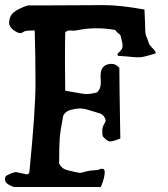

<svg xmlns="http://www.w3.org/2000/svg" viewBox="-20 -749 673 769"><path d="M383.8 -418.9 382.8 -445.3Q382.8 -475.6 400.4 -486.3Q411.1 -493.2 427.2 -493.2Q443.4 -493.2 458 -477.5Q458 -425.8 461.9 -194.3Q433.6 -182.6 421.4 -182.6Q409.2 -182.6 391.6 -203.1Q389.6 -210.9 389.6 -225.1Q389.6 -239.3 396.5 -251Q403.3 -262.7 403.3 -266.1Q403.3 -269.5 399.9 -276.9Q396.5 -284.2 390.6 -288.6Q384.8 -293 381.3 -294.4Q377.9 -295.9 366.7 -298.8Q355.5 -301.8 335.9 -308.1Q316.4 -314.5 300.8 -314.5Q285.2 -314.5 263.7 -309.1Q242.2 -303.7 233.4 -286.1Q221.7 -227.5 219.2 -195.3Q216.8 -163.1 216.8 -94.7Q226.6 -73.2 250 -67.4Q293.9 -56.6 299.8 -56.6Q305.7 -56.6 321.8 -61.5Q337.9 -66.4 373 -68.4Q381.8 -73.2 388.7 -73.2Q399.4 -73.2 399.4 -60.5Q399.4 -39.1 387.7 -9.8L383.8 0H36.1Q0 -11.7 0 -30.3Q0 -43 6.3 -45.9Q12.7 -48.8 14.2 -49.8Q15.6 -50.8 19.5 -52.2Q23.4 -53.7 24.9 -54.7Q26.4 -55.7 30.8 -56.6Q35.2 -57.6 37.1 -58.6Q39.1 -59.6 44.9 -59.6L86.9 -50.8Q96.7 -50.8 97.7 -60.5Q122.1 -304.7 122.1 -415Q122.1 -525.4 119.1 -627Q84 -627 77.1 -623Q70.3 -619.1 67.4 -617.7Q64.5 -616.2 61.5 -616.2Q58.6 -616.2 49.8 -619.1Q16.6 -635.7 16.6 -658.2V-661.1Q18.6 -687.5 37.6 -701.7Q56.6 -715.8 91.8 -727.5H189.5L395.5 -728.5Q460 -728.5 558.6 -710.9Q559.6 -694.3 560.1 -677.7Q560.5 -661.1 561 -652.8Q561.5 -644.5 561.5 -635.7Q561.5 -627 562 -622.6Q562.5 -618.2 563 -614.3Q563.5 -610.4 564.9 -606.4Q566.4 -602.5 567.9 -599.1Q569.3 -595.7 571.8 -588.9Q574.2 -582 576.7 -574.7Q579.1 -567.4 591.3 -555.7Q603.5 -543.9 603.5 -538.1V-537.1L602.5 -535.2Q554.7 -519.5 538.6 -519.5Q522.5 -519.5 512.7 -520.5Q485.4 -523.4 453.1 -525.4Q450.2 -529.3 450.2 -531.7Q450.2 -534.2 460.4 -543.5Q470.7 -552.7 470.7 -563.5Q470.7 -574.2 469.7 -578.1L462.9 -606.4Q461.9 -610.4 455.6 -614.3Q449.2 -618.2 441.4 -628.9Q404.3 -635.7 368.7 -635.7Q333 -635.7 306.6 -630.9Q280.3 -626 274.4 -626L259.8 -627Q248 -627 241.2 -619.1Q240.2 -574.2 240.2 -507.8Q240.2 -441.4 241.2 -385.7Q315.4 -372.1 327.6 -372.1Q339.8 -372.1 366.2 -377.9Q383.8 -389.6 383.8 -418.9Z"/></svg>

Font: Essays1743
Style: Medium
Weight: 500
Designer: Based on the typeface in a 1743 English translation of the essays of Montaigne.  PostScript/TrueType font designed by Jo
Version: Version 002.100